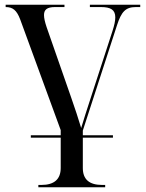

<svg xmlns="http://www.w3.org/2000/svg" viewBox="-20 -556 619 816"><path d="M111 29H238V158C238 206 210 230 156 230H143V240H427V230H414C359 230 332 206 332 158V29H460V19H332V-1L477 -448C496 -507 514 -526 558 -526H576V-536H362V-526H409C451 -526 470 -514 470 -482C470 -467 466 -449 458 -424L364 -135C346 -80 339 -58 325 -12C310 -61 302 -85 283 -140L178 -441C171 -462 167 -479 167 -492C167 -515 180 -526 214 -526H254V-536H4V-526C34 -526 51 -513 66 -473L238 -3V19H111Z"/></svg>

Font: Noto Serif Display
Style: Regular
Weight: 400
Designer: Monotype Design Team
Foundry: Monotype Imaging Inc.
Version: Version 2.009